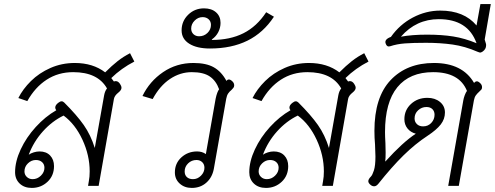

<svg xmlns="http://www.w3.org/2000/svg" viewBox="-20 -912 2428 942"><path d="M548 -514Q560 -514 569 -500Q576 -490 576 -481Q576 -470 561 -458Q542 -443 539 -427L464 0H412L416 -24Q420 -44 420 -71Q420 -150 384.5 -226.5Q349 -303 292 -345Q236 -318 190.5 -267.5Q145 -217 121 -153Q131 -160 145.5 -164.5Q160 -169 174 -169Q207 -169 226 -149Q245 -129 245 -97Q245 -50 213 -20Q181 10 136 10Q99 10 76.5 -11.5Q54 -33 54 -67Q54 -120 81.5 -179Q109 -238 155.5 -289Q202 -340 256 -371Q251 -378 251 -384Q251 -396 265 -407Q275 -415 282 -415Q289 -415 295 -409Q357 -347 391 -298.5Q425 -250 445 -186L491 -445Q495 -466 505 -478Q460 -558 339 -558Q266 -558 209 -521Q152 -484 114 -416L70 -431Q92 -475 132 -514.5Q172 -554 227.5 -578.5Q283 -603 347 -603Q436 -603 496 -557Q529 -590 557 -612Q585 -634 618 -651L639 -610Q575 -577 526 -529L539 -512Q543 -514 548 -514ZM100 -71Q100 -55 111.5 -44Q123 -33 140 -33Q163 -33 180.5 -50Q198 -67 198 -89Q198 -106 186.5 -116.5Q175 -127 156 -127Q134 -127 117 -110.5Q100 -94 100 -71Z M838 -66Q838 -111 870 -140Q902 -169 947 -169Q972 -169 990 -156L1038 -428Q1045 -461 1055 -474Q1040 -516 1009 -537Q978 -558 921 -558Q864 -558 814 -524.5Q764 -491 729 -426L679 -441Q714 -513 780 -558Q846 -603 929 -603Q992 -603 1029.5 -581.5Q1067 -560 1091 -515Q1096 -522 1103 -522Q1111 -522 1121 -512Q1129 -504 1129 -493Q1129 -486 1125 -481Q1121 -476 1116 -471Q1106 -463 1099.5 -453.5Q1093 -444 1090 -428L1029 -83Q1021 -41 992 -15.5Q963 10 921 10Q885 10 861.5 -11.5Q838 -33 838 -66ZM983 -89Q983 -106 972 -116.5Q961 -127 944 -127Q920 -127 903 -110.5Q886 -94 886 -71Q886 -53 897 -43Q908 -33 927 -33Q949 -33 966 -50Q983 -67 983 -89Z M871 -763Q871 -808 903 -839.5Q935 -871 981 -871Q1018 -871 1040 -851.5Q1062 -832 1062 -800Q1062 -776 1051 -754.5Q1040 -733 1020 -719L1019 -716Q1109 -716 1174.5 -749Q1240 -782 1286 -852L1324 -830Q1272 -751 1194 -712.5Q1116 -674 1010 -674Q946 -674 908.5 -697.5Q871 -721 871 -763ZM1015 -790Q1015 -807 1003.5 -817.5Q992 -828 974 -828Q952 -828 935 -811Q918 -794 918 -772Q918 -755 929 -744.5Q940 -734 957 -734Q981 -734 998 -750.5Q1015 -767 1015 -790Z M1697 -514Q1709 -514 1718 -500Q1725 -490 1725 -481Q1725 -470 1710 -458Q1691 -443 1688 -427L1613 0H1561L1565 -24Q1569 -44 1569 -71Q1569 -150 1533.5 -226.5Q1498 -303 1441 -345Q1385 -318 1339.5 -267.5Q1294 -217 1270 -153Q1280 -160 1294.5 -164.5Q1309 -169 1323 -169Q1356 -169 1375 -149Q1394 -129 1394 -97Q1394 -50 1362 -20Q1330 10 1285 10Q1248 10 1225.5 -11.5Q1203 -33 1203 -67Q1203 -120 1230.5 -179Q1258 -238 1304.5 -289Q1351 -340 1405 -371Q1400 -378 1400 -384Q1400 -396 1414 -407Q1424 -415 1431 -415Q1438 -415 1444 -409Q1506 -347 1540 -298.5Q1574 -250 1594 -186L1640 -445Q1644 -466 1654 -478Q1609 -558 1488 -558Q1415 -558 1358 -521Q1301 -484 1263 -416L1219 -431Q1241 -475 1281 -514.5Q1321 -554 1376.5 -578.5Q1432 -603 1496 -603Q1585 -603 1645 -557Q1678 -590 1706 -612Q1734 -634 1767 -651L1788 -610Q1724 -577 1675 -529L1688 -512Q1692 -514 1697 -514ZM1249 -71Q1249 -55 1260.5 -44Q1272 -33 1289 -33Q1312 -33 1329.5 -50Q1347 -67 1347 -89Q1347 -106 1335.5 -116.5Q1324 -127 1305 -127Q1283 -127 1266 -110.5Q1249 -94 1249 -71Z M2253 -419Q2255 -431 2260 -444.5Q2265 -458 2271 -466Q2234 -558 2105 -558Q1990 -558 1929.5 -484Q1869 -410 1869 -264Q1869 -243 1871 -209L1872 -163Q1872 -135 1870 -120H1871Q1957 -215 2020 -256Q1994 -263 1979 -282Q1964 -301 1964 -327Q1964 -372 1996.5 -402Q2029 -432 2077 -432Q2114 -432 2138.5 -412Q2163 -392 2163 -360Q2163 -328 2142.5 -301.5Q2122 -275 2078 -246Q2017 -206 1959.5 -149.5Q1902 -93 1836 -10Q1826 2 1816 2Q1806 2 1798 -5Q1787 -14 1787 -23Q1787 -33 1800 -46Q1807 -53 1814.5 -76Q1822 -99 1822 -144Q1822 -163 1820 -203Q1817 -235 1817 -270Q1817 -435 1896.5 -519Q1976 -603 2109 -603Q2249 -603 2306 -505Q2312 -513 2320 -513Q2327 -513 2337 -503Q2345 -495 2345 -484Q2345 -477 2342 -473Q2339 -469 2331 -462Q2321 -453 2314.5 -444Q2308 -435 2305 -419L2231 0H2179ZM2112 -349Q2112 -366 2101.5 -376.5Q2091 -387 2072 -387Q2049 -387 2031.5 -371Q2014 -355 2014 -331Q2014 -314 2025.5 -303Q2037 -292 2056 -292Q2080 -292 2096 -309Q2112 -326 2112 -349Z M2364 -698Q2365 -696 2365 -690Q2365 -671 2348 -659Q2340 -654 2336 -654Q2333 -654 2323 -658Q2261 -685 2200.5 -693.5Q2140 -702 2070 -702Q2006 -702 1966.5 -699Q1927 -696 1894 -685Q1892 -684 1887 -684Q1877 -684 1872 -699Q1865 -719 1898 -731Q1941 -792 2005.5 -826Q2070 -860 2140 -860Q2257 -860 2318 -787L2337 -892H2388L2358 -718ZM2318 -700Q2276 -818 2133 -818Q2022 -818 1947 -732Q2001 -742 2075 -742Q2148 -742 2204 -733Q2260 -724 2318 -700Z"/></svg>

Font: Niramit ExtraLight
Style: Italic
Weight: 200
Italic angle: -10°
Designer: Katatrad Aksorn Co.,Ltd.
Foundry: Cadson Demak Co.,Ltd.
Version: Version 1.000; ttfautohint (v1.6)